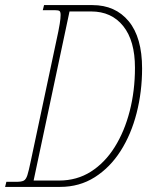

<svg xmlns="http://www.w3.org/2000/svg" viewBox="-43 -734 594 754"><path d="M-23 0 -18 -20H22Q41 -20 50 -24.5Q59 -29 64.5 -46Q70 -63 78 -102L186 -610Q188 -618 191.5 -640Q195 -662 195 -675Q195 -687 191 -690.5Q187 -694 173 -694H125L130 -714H320Q410 -714 462.5 -650.5Q515 -587 515 -465Q515 -374 493.5 -290Q472 -206 430.5 -141Q389 -76 329 -38Q269 0 193 0ZM189 -25Q259 -25 314 -60Q369 -95 407.5 -156.5Q446 -218 466.5 -298Q487 -378 487 -468Q487 -574 441 -631.5Q395 -689 315 -689H230L89 -25Z"/></svg>

Font: Noto Serif ExtraCondensed Thin
Style: Italic
Weight: 100
Width: 2
Italic angle: -12°
Designer: Monotype Design Team
Foundry: Monotype Imaging Inc.
Version: Version 2.013